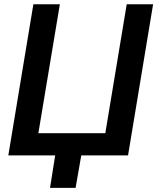

<svg xmlns="http://www.w3.org/2000/svg" viewBox="-20 -748 757 924"><path d="M596.2 0H20L140.6 -727.5H268.1L164.6 -106.9H486.8L589.8 -727.5H716.8ZM220.7 156.2 250.5 -31.2H376.5L343.8 156.2Z"/></svg>

Font: Inter 28pt SemiBold
Style: Italic
Weight: 600
Italic angle: -9.3988°
Designer: Rasmus Andersson
Foundry: rsms
Version: Version 4.001;git-66647c0bb